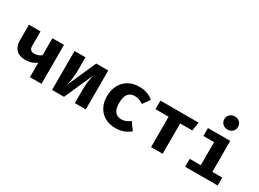

<svg xmlns="http://www.w3.org/2000/svg" viewBox="-33 -1570 3143 2327"><g transform="rotate(30 1538.5 -406.5)"><path d="M539.5 -544.6V0H377.4V-202.6Q349.2 -179.5 309.5 -165.9Q269.7 -152.3 221 -152.3Q137.4 -152.3 93.3 -197.9Q49.2 -243.6 49.2 -321V-544.6H211.3V-341.5Q211.3 -302.6 230.3 -287.2Q249.2 -271.8 280.5 -271.8Q307.2 -271.8 333.1 -281.8Q359 -291.8 377.4 -307.2V-544.6Z M1159 -544.6V0H1006.2V-173.3Q1006.2 -242.6 1013.8 -301Q1021.5 -359.5 1033.3 -403.1L854.4 0H687.2V-544.6H840V-369.2Q840 -307.7 832.6 -248.5Q825.1 -189.2 811.8 -140.5L990.8 -544.6Z M1591.3 -110.3Q1624.6 -110.3 1654.1 -123.3Q1683.6 -136.4 1712.8 -156.9L1785.1 -54.4Q1749.2 -23.6 1697.7 -3.1Q1646.2 17.4 1582.6 17.4Q1494.9 17.4 1431.8 -18.7Q1368.7 -54.9 1334.9 -119.2Q1301 -183.6 1301 -268.7Q1301 -353.8 1335.6 -420.3Q1370.3 -486.7 1434.1 -524.6Q1497.9 -562.6 1585.6 -562.6Q1647.7 -562.6 1696.2 -545.4Q1744.6 -528.2 1785.1 -494.4L1714.9 -396.9Q1687.2 -416.4 1656.4 -427.2Q1625.6 -437.9 1592.3 -437.9Q1537.4 -437.9 1503.8 -399.2Q1470.3 -360.5 1470.3 -268.7Q1470.3 -208.7 1486.2 -174.1Q1502.1 -139.5 1529.5 -124.9Q1556.9 -110.3 1591.3 -110.3Z M2424.1 -544.6 2404.6 -424.6H2234.9V0H2072.8V-424.6H1889.7V-544.6Z M2768.2 -829.7Q2810.3 -829.7 2836.9 -803.6Q2863.6 -777.4 2863.6 -738.5Q2863.6 -699.5 2836.9 -673.1Q2810.3 -646.7 2768.2 -646.7Q2725.6 -646.7 2698.7 -673.1Q2671.8 -699.5 2671.8 -738.5Q2671.8 -777.4 2698.7 -803.6Q2725.6 -829.7 2768.2 -829.7ZM2866.2 -544.6V-110.8H3004.6V0H2549.7V-110.8H2704.1V-433.8H2554.9V-544.6Z"/></g></svg>

Font: FiraCode Nerd Font Mono
Style: Bold
Weight: 700
Monospace: yes
Designer: Carrois Corporate, Edenspiekermann AG, Nikita Prokopov
Foundry: Carrois Corporate, Edenspiekermann AG, Nikita Prokopov
Version: Version 6.002;Nerd Fonts 3.3.0